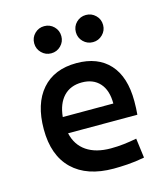

<svg xmlns="http://www.w3.org/2000/svg" viewBox="-111 -827 809 924"><g transform="rotate(-15 293.0 -364.5)"><path d="M341.8 9.8Q209 9.8 137 -59.8Q64.9 -129.4 64.9 -259.8Q64.9 -386.7 126.2 -457Q187.5 -527.3 298.8 -527.3Q404.8 -527.3 462.9 -463.4Q521 -399.4 521 -278.3Q521 -242.7 518.1 -211.4H172.9Q186.5 -150.9 232.9 -119.4Q279.3 -87.9 353.5 -87.9Q386.7 -87.9 418.5 -91.6Q450.2 -95.2 482.9 -101.6L495.6 -3.9Q448.7 4.9 410.2 7.3Q371.6 9.8 341.8 9.8ZM299.8 -430.7Q242.7 -430.7 208.7 -394.8Q174.8 -358.9 168.5 -293.5H420.4Q420.4 -359.4 388.4 -395Q356.4 -430.7 299.8 -430.7ZM402.8 -604Q374.5 -604 354.7 -623.8Q335 -643.6 335 -671.4Q335 -700.2 354.7 -719.7Q374.5 -739.3 402.8 -739.3Q430.7 -739.3 450.7 -719.7Q470.7 -700.2 470.7 -671.4Q470.7 -643.6 450.7 -623.8Q430.7 -604 402.8 -604ZM194.8 -604Q167 -604 147.2 -623.8Q127.4 -643.6 127.4 -671.4Q127.4 -700.2 147.2 -719.7Q167 -739.3 194.8 -739.3Q223.1 -739.3 242.9 -719.7Q262.7 -700.2 262.7 -671.4Q262.7 -643.6 242.9 -623.8Q223.1 -604 194.8 -604Z"/></g></svg>

Font: Caskaydia Cove Medium
Style: Regular
Weight: 500
Monospace: yes
Designer: Aaron Bell
Foundry: Saja Typeworks
Version: Version 4.300; ttfautohint (v1.8.3)